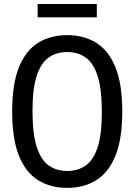

<svg xmlns="http://www.w3.org/2000/svg" viewBox="-20 -924 668 954"><path d="M314 9.5Q231.5 9.5 170 -28.2Q108.5 -66 74.5 -149.2Q40.5 -232.5 40.5 -370Q40.5 -507.5 74.5 -590.8Q108.5 -674 170 -711.8Q231.5 -749.5 314 -749.5Q396 -749.5 457.5 -711.8Q519 -674 553.2 -590.8Q587.5 -507.5 587.5 -370Q587.5 -232.5 553.2 -149.2Q519 -66 457.5 -28.2Q396 9.5 314 9.5ZM314 -74.5Q366.5 -74.5 405.2 -101.2Q444 -128 465 -191.8Q486 -255.5 486 -367Q486 -481.5 465 -546.5Q444 -611.5 405.2 -638.5Q366.5 -665.5 314 -665.5Q261 -665.5 222.5 -638.8Q184 -612 162.8 -548.2Q141.5 -484.5 141.5 -373Q141.5 -258.5 162.8 -193.5Q184 -128.5 222.5 -101.5Q261 -74.5 314 -74.5ZM167 -838V-904H461V-838Z"/></svg>

Font: Encode Sans Cnd Md
Style: Regular
Weight: 500
Width: 3
Designer: Multiple Designers
Foundry: Impallari Type
Version: Version 3.002; ttfautohint (v1.8.3) -l 8 -r 50 -G 200 -x 14 